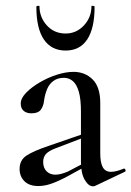

<svg xmlns="http://www.w3.org/2000/svg" viewBox="-20 -648 462 676"><path d="M316 6Q312 8 307 8Q292 8 278.5 -14.5Q265 -37 265 -79V-255Q265 -299 257.5 -325Q250 -351 236.5 -362.5Q223 -374 205 -374Q183 -374 168 -363Q153 -352 145.5 -333.5Q138 -315 135 -293Q133 -274 123.5 -261.5Q114 -249 91 -249Q73 -249 63 -258Q53 -267 53 -283Q53 -302 72 -321.5Q91 -341 120 -358Q149 -375 180.5 -385Q212 -395 239 -395Q279 -395 306 -368.5Q333 -342 333 -285V-108Q333 -75 342 -59Q351 -43 371 -43Q388 -43 415 -54Q419 -56 421.5 -50.5Q424 -45 419 -43ZM115 7Q83 7 66 -10Q49 -27 49 -53Q49 -84 73 -100Q97 -116 150 -134L275 -177L278 -165L176 -126Q152 -117 142 -106Q132 -95 132 -78Q132 -57 144 -45Q156 -33 175 -33Q185 -33 196 -36Q207 -39 219 -44L295 -84L296 -70L210 -23Q181 -8 158.5 -0.5Q136 7 115 7ZM108 -624Q108 -627 113.5 -627.5Q119 -628 119 -626Q119 -587 145 -558.5Q171 -530 211 -530Q249 -530 275.5 -558.5Q302 -587 302 -626Q302 -628 307.5 -627.5Q313 -627 313 -624Q313 -548 287 -509Q261 -470 211 -470Q161 -470 134.5 -509Q108 -548 108 -624Z"/></svg>

Font: Cormorant Medium
Style: Regular
Weight: 500
Designer: Christian Thalmann (Catharsis Fonts)
Foundry: Catharsis Fonts
Version: Version 4.000